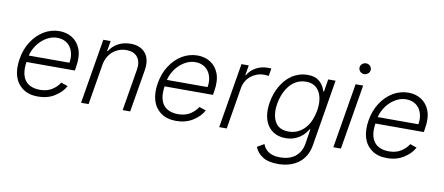

<svg xmlns="http://www.w3.org/2000/svg" viewBox="-79 -1052 3671 1589"><g transform="rotate(10 1757.0 -257.5)"><path d="M55.4 -269.5Q69.2 -353.3 110.1 -416.2Q130.7 -448.2 156.2 -473.5Q181.8 -498.9 211.1 -516.5Q240.4 -534.1 273.3 -543.5Q306.1 -552.9 341.3 -552.9Q371.8 -552.9 399.3 -545.5Q426.8 -538 449.8 -523.3Q472.7 -508.5 490.4 -486.7Q508.2 -464.8 519.5 -435.7Q542.6 -373.6 527.3 -285.2L522.4 -253.9H115.8Q108 -202.8 114.2 -163.9Q120.4 -125 139.7 -98.9Q159.1 -72.8 190.9 -59.7Q222.7 -46.5 266 -46.5Q324.2 -46.5 366.1 -73.2Q407.7 -99.8 429.3 -136L485.8 -116.5Q472.3 -90.9 450.8 -68.5Q429.3 -46.2 399.1 -27Q339.5 11.4 257.1 11.4Q180.8 11.4 131 -24.5Q79.9 -61.1 60.7 -122.9Q41.5 -184.7 55.4 -269.5ZM125.4 -309.7H467Q473.7 -349.1 467.3 -383Q460.9 -416.9 443.4 -441.9Q425.8 -467 397.7 -481.2Q369.7 -495.4 332.7 -495.4Q295.1 -495.4 261 -479.4Q226.9 -463.4 199.4 -437.3Q171.9 -411.2 152.7 -377.8Q133.5 -344.5 125.4 -309.7Z M619.3 0 710.2 -545.5H771.7L757.5 -459.9H763.1Q775.9 -480.8 793.9 -497.9Q811.8 -514.9 834.2 -527.2Q856.5 -539.4 883 -546Q909.4 -552.6 939.3 -552.6Q1021.3 -552.6 1064.3 -501.4Q1107.2 -449.9 1091.3 -353.3L1032 0H968.8L1027 -349.4Q1038.4 -416.2 1007.8 -455.6Q977.3 -494.7 914.1 -494.7Q879.6 -494.7 850.1 -483.1Q820.7 -471.6 797.8 -451.2Q774.9 -430.8 759.8 -402.5Q744.7 -374.3 739 -340.9L682.5 0Z M1216.3 -269.5Q1230.1 -353.3 1271 -416.2Q1291.5 -448.2 1317.1 -473.5Q1342.7 -498.9 1372 -516.5Q1401.3 -534.1 1434.1 -543.5Q1467 -552.9 1502.1 -552.9Q1532.7 -552.9 1560.2 -545.5Q1587.7 -538 1610.6 -523.3Q1633.5 -508.5 1651.3 -486.7Q1669 -464.8 1680.4 -435.7Q1703.5 -373.6 1688.2 -285.2L1683.2 -253.9H1276.6Q1268.8 -202.8 1275 -163.9Q1281.2 -125 1300.6 -98.9Q1320 -72.8 1351.7 -59.7Q1383.5 -46.5 1426.8 -46.5Q1485.1 -46.5 1527 -73.2Q1568.5 -99.8 1590.2 -136L1646.7 -116.5Q1633.2 -90.9 1611.7 -68.5Q1590.2 -46.2 1560 -27Q1500.4 11.4 1418 11.4Q1341.6 11.4 1291.9 -24.5Q1240.8 -61.1 1221.6 -122.9Q1202.4 -184.7 1216.3 -269.5ZM1286.2 -309.7H1627.8Q1634.6 -349.1 1628.2 -383Q1621.8 -416.9 1604.2 -441.9Q1586.6 -467 1558.6 -481.2Q1530.5 -495.4 1493.6 -495.4Q1456 -495.4 1421.9 -479.4Q1387.8 -463.4 1360.3 -437.3Q1332.7 -411.2 1313.6 -377.8Q1294.4 -344.5 1286.2 -309.7Z M1780.2 0 1871.1 -545.5H1932.5L1918.3 -461.6H1922.9Q1935.4 -483.7 1953.5 -500.7Q1971.6 -517.8 1993.1 -529.5Q2014.6 -541.2 2038.9 -547.4Q2063.2 -553.6 2087.7 -553.6Q2095.9 -553.6 2105.3 -553.4Q2114.7 -553.3 2121.1 -552.6L2110.1 -488.3Q2105.8 -489 2095.3 -490.4Q2084.9 -491.8 2072.1 -491.8Q2040.1 -491.8 2011.5 -481.4Q1983 -470.9 1960.2 -452.4Q1937.5 -433.9 1922.2 -408.4Q1907 -382.8 1901.6 -352.3L1843.4 0Z M2173.3 72.8Q2179.3 88.4 2189.5 103.7Q2199.6 119 2216.4 131.4Q2233.3 143.8 2258.2 151.5Q2283 159.1 2318.5 159.1Q2355.5 159.1 2387.3 150Q2419 141 2443.5 122.5Q2468 104 2484.4 76.2Q2500.7 48.3 2507.1 10.3L2526.3 -112.6H2520.6Q2509.6 -94.1 2493.3 -74.9Q2476.9 -55.8 2454.2 -40.5Q2431.5 -25.2 2402.2 -15.4Q2372.9 -5.7 2335.9 -5.7Q2287.3 -5.7 2249.1 -24.1Q2210.9 -42.6 2186.8 -77.2Q2162.6 -111.9 2154.1 -161.8Q2145.6 -211.6 2156.2 -274.1Q2161.9 -308.9 2173.5 -343.2Q2185 -377.5 2202.2 -408.4Q2219.5 -439.3 2242.2 -465.7Q2264.9 -492.2 2293.1 -511.5Q2321.4 -530.9 2354.9 -541.9Q2388.5 -552.9 2427.6 -552.9Q2477.6 -552.9 2507.8 -535.2Q2522.7 -526.3 2534.1 -515.1Q2545.5 -503.9 2553.8 -491.7Q2562.1 -479.4 2567.6 -466.6Q2573.2 -453.8 2576.7 -441.4H2583.1L2600.1 -545.5H2661.9L2569.6 14.2Q2560.7 66.4 2537.5 104.4Q2514.2 142.4 2480.1 167.1Q2446 191.8 2403.1 203.8Q2360.1 215.9 2311.8 215.9Q2227.6 215.9 2180.4 184.7Q2132.5 153.1 2115.8 106.5ZM2236.5 -122.5Q2268.8 -63.6 2350.1 -63.6Q2396 -63.6 2430.9 -81.3Q2465.9 -99.1 2491.3 -128.4Q2516.7 -157.7 2532.3 -196Q2547.9 -234.4 2554.7 -275.2Q2562.9 -323.2 2558.2 -363.5Q2553.6 -403.8 2536.9 -433.1Q2520.2 -462.4 2491.7 -478.9Q2463.1 -495.4 2423.3 -495.4Q2393.1 -495.4 2367.5 -486.5Q2342 -477.6 2320.8 -462.2Q2299.7 -446.7 2283 -425.6Q2266.3 -404.5 2253.7 -380Q2241.1 -355.5 2232.6 -328.8Q2224.1 -302.2 2219.5 -275.2Q2204.2 -181.5 2236.5 -122.5Z M2830.3 -545.5H2893.8L2802.9 0H2739.3ZM2838.1 -686.8Q2838.4 -696 2842.3 -704Q2846.2 -712 2852.8 -718Q2859.4 -724.1 2867.9 -727.6Q2876.4 -731.2 2886 -731.2Q2896 -731.2 2904.7 -727.5Q2913.4 -723.7 2919.7 -717.5Q2926.1 -711.3 2929.7 -702.8Q2933.2 -694.2 2932.9 -684.7Q2932.9 -675.8 2929 -667.6Q2925.1 -659.4 2918.5 -653.4Q2911.9 -647.4 2903.2 -643.8Q2894.5 -640.3 2884.9 -640.3Q2875 -640.3 2866.3 -644Q2857.6 -647.7 2851.4 -653.9Q2845.2 -660.2 2841.6 -668.7Q2838.1 -677.2 2838.1 -686.8Z M2987.9 -269.5Q3001.8 -353.3 3042.6 -416.2Q3063.2 -448.2 3088.8 -473.5Q3114.3 -498.9 3143.6 -516.5Q3172.9 -534.1 3205.8 -543.5Q3238.6 -552.9 3273.8 -552.9Q3304.3 -552.9 3331.9 -545.5Q3359.4 -538 3382.3 -523.3Q3405.2 -508.5 3422.9 -486.7Q3440.7 -464.8 3452.1 -435.7Q3475.1 -373.6 3459.9 -285.2L3454.9 -253.9H3048.3Q3040.5 -202.8 3046.7 -163.9Q3052.9 -125 3072.3 -98.9Q3091.6 -72.8 3123.4 -59.7Q3155.2 -46.5 3198.5 -46.5Q3256.7 -46.5 3298.7 -73.2Q3340.2 -99.8 3361.9 -136L3418.3 -116.5Q3404.8 -90.9 3383.3 -68.5Q3361.9 -46.2 3331.7 -27Q3272 11.4 3189.6 11.4Q3113.3 11.4 3063.6 -24.5Q3012.4 -61.1 2993.3 -122.9Q2974.1 -184.7 2987.9 -269.5ZM3057.9 -309.7H3399.5Q3406.2 -349.1 3399.9 -383Q3393.5 -416.9 3375.9 -441.9Q3358.3 -467 3330.3 -481.2Q3302.2 -495.4 3265.3 -495.4Q3227.6 -495.4 3193.5 -479.4Q3159.4 -463.4 3131.9 -437.3Q3104.4 -411.2 3085.2 -377.8Q3066.1 -344.5 3057.9 -309.7Z"/></g></svg>

Font: Inter P Light
Style: Italic
Weight: 300
Italic angle: 9.39999°
Designer: Rasmus Andersson
Foundry: rsms
Version: Version 3.018;git-588b23468